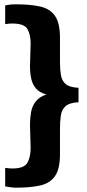

<svg xmlns="http://www.w3.org/2000/svg" viewBox="-20 -778 404 890"><path d="M4 86V0Q22 3 37 3Q92 3 107 -23.5Q122 -50 122 -93L119 -200Q119 -231 124 -258.5Q129 -286 145.5 -307.5Q162 -329 195 -340Q162 -349 146 -368.5Q130 -388 124.5 -414.5Q119 -441 119 -471L122 -576Q122 -618 107 -643.5Q92 -669 37 -669Q21 -669 4 -666V-753Q12 -755 25.5 -756.5Q39 -758 54 -758Q120 -758 165.5 -748Q211 -738 234.5 -705Q258 -672 258 -604V-490Q258 -456 262.5 -429.5Q267 -403 285 -388Q303 -373 344 -371V-304Q302 -302 284 -286Q266 -270 262 -242.5Q258 -215 258 -178V-62Q258 6 234.5 39Q211 72 165.5 82Q120 92 54 92Q40 92 22 89Q4 86 4 86Z"/></svg>

Font: Epunda Sans ExtraBold
Style: Regular
Weight: 800
Designer: Simon Atzbach
Foundry: typofactur
Version: Version 2.204; ttfautohint (v1.8.4.7-5d5b)